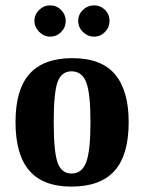

<svg xmlns="http://www.w3.org/2000/svg" viewBox="-20 -689 540 719"><path d="M461.9 -231.9Q461.9 -108.4 408.9 -49.3Q356 9.8 247.1 9.8Q141.6 9.8 89.8 -50Q38.1 -109.9 38.1 -231.9Q38.1 -353.5 90.6 -412.4Q143.1 -471.2 251 -471.2Q359.9 -471.2 410.9 -410.4Q461.9 -349.6 461.9 -231.9ZM318.8 -231.9Q318.8 -339.4 303 -380.6Q287.1 -421.9 248 -421.9Q210.4 -421.9 195.8 -382.3Q181.2 -342.8 181.2 -231.9Q181.2 -119.1 196 -79.1Q210.9 -39.1 248 -39.1Q286.6 -39.1 302.7 -81.3Q318.8 -123.5 318.8 -231.9ZM332 -551.8Q308.6 -551.8 290.8 -569.1Q272.9 -586.4 272.9 -610.8Q272.9 -635.3 290.8 -652.1Q308.6 -668.9 332 -668.9Q356 -668.9 373 -652.3Q390.1 -635.7 390.1 -610.8Q390.1 -586.4 373 -569.1Q356 -551.8 332 -551.8ZM168 -551.8Q144.5 -551.8 126.7 -569.8Q108.9 -587.9 108.9 -610.8Q108.9 -634.3 126.5 -651.6Q144 -668.9 168 -668.9Q191.9 -668.9 209 -651.6Q226.1 -634.3 226.1 -610.8Q226.1 -586.4 209 -569.1Q191.9 -551.8 168 -551.8Z"/></svg>

Font: Tinos
Style: Bold
Weight: 700
Designer: Steve Matteson
Foundry: Monotype Imaging Inc.
Version: Version 1.23